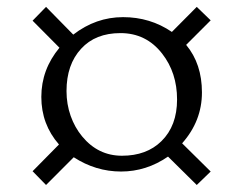

<svg xmlns="http://www.w3.org/2000/svg" viewBox="-20 -625 707 558"><path d="M151.4 -205.1Q100.1 -263.7 100.1 -343.3Q100.1 -422.9 152.8 -486.3L74.7 -564.9L113.8 -605L192.9 -524.4Q258.8 -575.2 337.6 -575.2Q416.5 -575.2 479.5 -532.2L551.8 -605L592.3 -565.9L521 -494.6Q566.9 -439.5 566.9 -356.4Q566.9 -273.4 509.3 -208.5L592.3 -126.5L551.8 -87.4L468.3 -169.9Q405.3 -126.5 331.8 -126.5Q258.3 -126.5 194.3 -168L113.8 -87.4L74.7 -127.4ZM173.3 -360.4Q173.3 -322.3 185.3 -288.3Q197.3 -254.4 218.8 -228.5Q265.1 -172.4 334.5 -172.4Q406.2 -172.4 449.2 -214.8Q494.6 -259.3 494.6 -335.9Q494.6 -413.6 451.2 -469.2Q404.8 -528.8 330.1 -528.8Q257.3 -528.8 215.8 -483.4Q173.3 -437.5 173.3 -360.4Z"/></svg>

Font: Habibi
Style: Regular
Weight: 400
Designer: Magnus Gaarde
Foundry: Magnus Gaarde
Version: Version 1.001